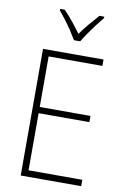

<svg xmlns="http://www.w3.org/2000/svg" viewBox="-102 -1008 694 1066"><g transform="rotate(10 245.0 -474.5)"><path d="M434 0H93V-714H434V-678H131V-393H417V-358H131V-36H434ZM254 -791Q241 -813 222.5 -841Q204 -869 184 -895.5Q164 -922 148 -941V-949H174Q199 -924 225 -891.5Q251 -859 272 -830Q293 -860 318.5 -890Q344 -920 370 -949H397V-941Q380 -921 359.5 -894Q339 -867 320.5 -840Q302 -813 289 -791Z"/></g></svg>

Font: Noto Sans Khmer UI SemiCondensed ExtraLight
Style: Regular
Weight: 200
Width: 4
Designer: Danh Hong and the Monotype Design Team
Foundry: Monotype Imaging Inc.
Version: Version 2.002; ttfautohint (v1.8.4.7-5d5b)